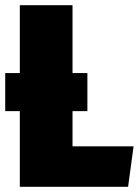

<svg xmlns="http://www.w3.org/2000/svg" viewBox="-20 -716 537 736"><path d="M258 -155H492L471 0H56V-290H0V-436H56V-696H258V-436H315V-290H258Z"/></svg>

Font: Fira Sans Condensed Black
Style: Regular
Weight: 900
Width: 3
Designer: Carrois Corporate & Edenspiekermann AG
Foundry: Carrois Corporate GbR & Edenspiekermann AG
Version: Version 4.203